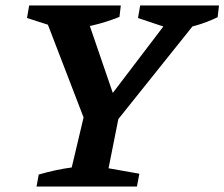

<svg xmlns="http://www.w3.org/2000/svg" viewBox="-20 -684 823 704"><path d="M307 -200 145 -621 152 -654H287L406 -307H366L630 -654H715L712 -620L376 -200ZM114 0 122 -44Q153 -53 183 -59.5Q213 -66 243 -70L297 -298H424L378 -67L491 -47L482 0ZM216 -574 79 -618 87 -664H423L418 -622Q368 -602 318 -590.5Q268 -579 216 -574ZM617 -574 486 -618 494 -664H783L778 -621Q739 -602 698.5 -590.5Q658 -579 617 -574Z"/></svg>

Font: Piazzolla Thin
Style: Bold Italic
Weight: 700
Italic angle: -11.3°
Version: Version 2.005